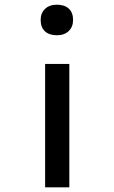

<svg xmlns="http://www.w3.org/2000/svg" viewBox="-20 -797 484 817"><path d="M172 0V-525H275V0ZM222 -647Q189 -647 171 -664Q153 -681 153 -712Q153 -741 171.5 -759Q190 -777 222 -777Q255 -777 273 -760Q291 -743 291 -712Q291 -683 272.5 -665Q254 -647 222 -647Z"/></svg>

Font: Lexend Mega
Style: Regular
Weight: 400
Designer: Bonnie Shaver-Troup, Thomas Jockin
Foundry: Lexend
Version: Version 1.007